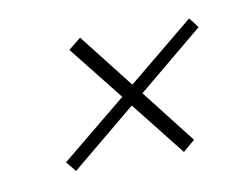

<svg xmlns="http://www.w3.org/2000/svg" viewBox="-39 -453 417 319"><g transform="rotate(-10 169.0 -293.5)"><path d="M53 -202 164 -293 91 -385 112 -402 184 -310 296 -402 309 -385 198 -293 269 -202 249 -185 177 -276 67 -185Z"/></g></svg>

Font: Prompt Thin
Style: Italic
Weight: 250
Italic angle: -12°
Designer: Katatrad Team
Foundry: CadsonDemak
Version: Version 1.001